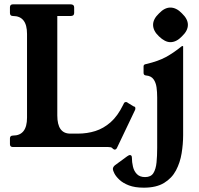

<svg xmlns="http://www.w3.org/2000/svg" viewBox="-20 -680 922 888"><path d="M598 -188Q603 -187 604.5 -185Q606 -183 606 -178Q606 -177 606 -175.5Q606 -174 604 -170L521 4Q517 12 510 12Q509 12 506 10.5Q503 9 498 4Q494 0 480 0H40Q26 0 26 -13V-40Q26 -53 40 -53Q105 -53 105 -136V-523Q105 -606 40 -606Q26 -606 26 -620V-646Q26 -660 40 -660H306Q323 -660 323 -646V-620Q323 -606 307 -606H245V-146Q245 -62 305 -62H340Q383 -62 421 -74Q459 -86 491.5 -114.5Q524 -143 549 -194L552 -200Q555 -208 562 -208Q564 -208 566.5 -207.5Q569 -207 570 -205ZM827 -55Q827 -14 820 29Q813 72 794 108Q775 144 739 166Q703 188 645 188Q604 188 576.5 177.5Q549 167 532.5 151.5Q516 136 509 122Q502 108 502 102Q502 97 504.5 92.5Q507 88 512 84L568 43Q577 37 580 37Q590 37 590 49Q590 70 595 91Q600 112 613.5 125.5Q627 139 651 139Q678 139 689.5 120.5Q701 102 704 71Q707 40 707 4V-229Q707 -254 704 -276Q701 -298 690 -313.5Q679 -329 655 -331Q644 -332 644 -343V-373Q644 -378 647 -380.5Q650 -383 657 -384Q712 -397 747 -416Q782 -435 819 -465Q822 -467 824 -467H825Q827 -467 827 -465ZM767.8 -645Q796 -645 821.8 -617.8Q849 -592 849 -565Q849 -538 821.8 -512.2Q796 -485 768.1 -485Q742.9 -485 715 -512Q688 -537.3 688 -565.3Q688 -592 715.2 -617.8Q741 -645 767.8 -645Z"/></svg>

Font: Young Serif Light
Style: Regular
Weight: 300
Designer: Bastien Sozeau
Foundry: NBR — Bastien Sozeau
Version: Version 5.001